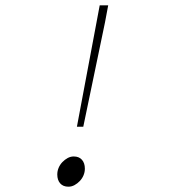

<svg xmlns="http://www.w3.org/2000/svg" viewBox="-20 -692 640 724"><path d="M270 -214 344 -608 356 -672H388L376 -608L294 -214ZM238 12Q218 12 207 -0.5Q196 -13 196 -34Q196 -47 201 -59Q206 -71 215 -80.5Q224 -90 235 -96Q246 -102 258 -102Q278 -102 289 -89.5Q300 -77 300 -56Q300 -43 295 -31Q290 -19 281 -9.5Q272 0 261 6Q250 12 238 12Z"/></svg>

Font: Source Code Pro ExtraLight
Style: Italic
Weight: 200
Italic angle: -11°
Monospace: yes
Designer: Paul D. Hunt, Teo Tuominen
Foundry: Adobe Systems Incorporated
Version: Version 1.050;PS 1.000;hotconv 16.6.51;makeotf.lib2.5.65220